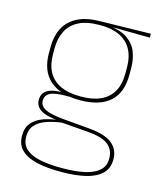

<svg xmlns="http://www.w3.org/2000/svg" viewBox="-104 -575 703 837"><g transform="rotate(15 247.0 -156.5)"><path d="M248 -138Q160 -138 112.8 -179.5Q65.5 -221 65.5 -302V-329Q65.5 -376.5 83.5 -413Q101.5 -449.5 140.8 -471Q180 -492.5 243.5 -493.5L473 -498V-480.5L286 -482.5L285.5 -485Q340 -479.5 371.2 -458.2Q402.5 -437 415.8 -404Q429 -371 429 -330V-300.5Q429 -219.5 383 -178.8Q337 -138 248 -138ZM245.5 168H254Q308 168 349.5 159.2Q391 150.5 414.8 130.2Q438.5 110 438.5 75.5V73.5Q438.5 35.5 410.8 13.2Q383 -9 318 -14L190.5 -24L207 -24.5Q165 -19.5 132.8 -8.5Q100.5 2.5 82.2 22.5Q64 42.5 64 74V75.5Q64 111 87.2 131.2Q110.5 151.5 151.5 159.8Q192.5 168 245.5 168ZM245.5 185Q186.5 185 141.5 175Q96.5 165 71 141.2Q45.5 117.5 45.5 76.5V74.5Q45.5 39 65 17Q84.5 -5 116.5 -16.2Q148.5 -27.5 186 -30.5L185 -27.5Q127 -32 101.2 -48.5Q75.5 -65 75.5 -93.5V-94Q75.5 -112 84.5 -124.8Q93.5 -137.5 113.8 -144.5Q134 -151.5 166.5 -151.5V-158L222 -141H183.5Q132.5 -140.5 112.8 -129Q93 -117.5 93 -95V-94.5Q93 -71 118 -58Q143 -45 205 -39.5L320.5 -29.5Q393.5 -23 425.2 3.2Q457 29.5 457 72.5V74.5Q457 115 431.2 139.2Q405.5 163.5 359.8 174.2Q314 185 254 185ZM248 -154.5Q301.5 -154.5 337.5 -171Q373.5 -187.5 392 -220.2Q410.5 -253 410.5 -300.5V-330Q410.5 -376.5 392.5 -409.5Q374.5 -442.5 339.2 -459.8Q304 -477 252 -477H247Q189 -477 153 -458Q117 -439 100.5 -405.5Q84 -372 84 -329V-302Q84 -253.5 102.2 -220.8Q120.5 -188 157 -171.2Q193.5 -154.5 248 -154.5Z"/></g></svg>

Font: Anek Gujarati Thin
Style: Regular
Weight: 250
Version: Version 1.003